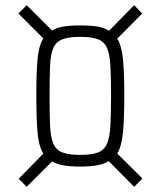

<svg xmlns="http://www.w3.org/2000/svg" viewBox="-20 -714 620 740"><path d="M83 6 52 -25 147 -122Q129 -151 124.5 -205Q120 -259 120 -347Q120 -432 124.5 -484.5Q129 -537 147 -566L51 -662L83 -694L181 -596Q197 -607 223.5 -611.5Q250 -616 289 -616Q330 -616 356.5 -611.5Q383 -607 400 -595L497 -694L528 -662L432 -565Q449 -537 454 -485.5Q459 -434 459 -347Q459 -256 454 -203.5Q449 -151 432 -122L529 -26L497 6L399 -93Q382 -82 354.5 -77Q327 -72 289 -72Q252 -72 225.5 -76.5Q199 -81 181 -92ZM289 -117Q334 -117 358 -126.5Q382 -136 392.5 -160.5Q403 -185 405.5 -230Q408 -275 408 -347Q408 -417 405.5 -461Q403 -505 392.5 -529Q382 -553 358 -562.5Q334 -572 289 -572Q245 -572 220.5 -562.5Q196 -553 185.5 -529Q175 -505 173 -461Q171 -417 171 -347Q171 -275 173 -230Q175 -185 185.5 -160.5Q196 -136 220.5 -126.5Q245 -117 289 -117Z"/></svg>

Font: Saira Condensed Light
Style: Regular
Weight: 300
Width: 3
Designer: Hector Gatti with collaboration of the Omnibus-Type team
Foundry: Omnibus-Type
Version: Version 1.101